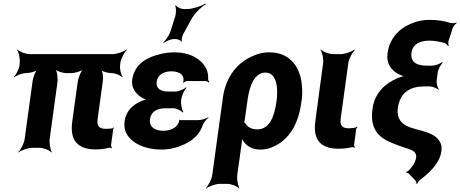

<svg xmlns="http://www.w3.org/2000/svg" viewBox="-20 -833 2594 1082"><path d="M518 9C547 9 570 6 592 0C597 -2 606 0 609 3L611 0C608 -3 605 -12 606 -17L618 -105C618 -108 622 -111 623 -113L621 -115C620 -114 616 -110 613 -110C603 -108 591 -107 578 -107C538 -107 525 -122 530 -162L560 -379C563 -399 558 -433 549 -444L545 -441C554 -430 588 -421 609 -421C629 -421 659 -409 668 -398L671 -401C662 -412 654 -443 657 -464L658 -478C661 -502 681 -539 695 -552L693 -554C678 -542 639 -528 615 -528H148C124 -528 89 -542 78 -554L76 -552C86 -539 94 -502 91 -478L90 -464C87 -444 71 -412 58 -401L61 -398C74 -409 107 -421 127 -421C147 -421 182 -430 195 -441L193 -444C180 -433 167 -398 164 -378L119 -50C116 -26 97 11 83 24L84 26C99 14 138 0 162 0H203C227 0 260 14 269 26L272 24C264 11 257 -26 260 -50L304 -371C307 -395 301 -435 290 -447L288 -445C298 -432 334 -421 354 -421H382C402 -421 440 -432 454 -445L452 -447C437 -435 421 -395 418 -371L387 -147C373 -44 416 9 518 9Z M899 -96C859 -96 819 -114 825 -160C832 -210 872 -223 917 -223H956C974 -223 1001 -210 1009 -199L1013 -202C1005 -213 998 -247 1001 -269V-272C1004 -293 1019 -327 1031 -338L1029 -341C1017 -330 986 -317 968 -317H929C889 -317 857 -332 863 -373C864 -380 866 -387 870 -394C883 -419 912 -431 945 -431C975 -431 1007 -422 1013 -395C1015 -389 1014 -372 1012 -367L1015 -366C1018 -370 1026 -376 1032 -376H1139C1146 -376 1153 -371 1156 -368L1160 -371C1157 -375 1152 -382 1153 -388C1154 -409 1151 -427 1143 -444C1115 -503 1047 -538 966 -538C936 -538 909 -535 883 -528C808 -511 737 -471 725 -384C719 -337 745 -304 778 -284C788 -277 806 -270 816 -269V-273C806 -274 787 -268 774 -262C727 -242 690 -207 682 -149C679 -124 682 -101 692 -82C724 -21 804 10 891 10C943 10 996 -6 1039 -30C1074 -50 1107 -81 1122 -126C1127 -142 1144 -162 1155 -170L1154 -173C1143 -165 1115 -156 1098 -156H993C991 -156 992 -158 991 -159L988 -157C989 -156 990 -153 990 -151C979 -111 939 -96 899 -96ZM968 -742 940 -654C933 -633 912 -604 900 -594L903 -591C915 -601 943 -613 962 -613H970C980 -613 1000 -605 1002 -598L1005 -600C1002 -607 1007 -631 1013 -642L1058 -724C1076 -757 1115 -795 1140 -809L1138 -813C1113 -798 1065 -782 1034 -782H1014C1000 -782 977 -793 971 -803L967 -801C973 -791 973 -759 968 -742Z M1447 10C1475 10 1500 4 1528 -10C1610 -49 1661 -134 1677 -250L1679 -260C1685 -301 1684 -338 1679 -372C1664 -468 1606 -538 1497 -538C1466 -538 1436 -532 1409 -519C1319 -483 1252 -401 1236 -282L1176 153C1173 177 1154 214 1140 227L1142 229C1157 217 1195 203 1219 203H1260C1284 203 1318 217 1327 229L1329 227C1321 214 1314 177 1317 153L1342 -26C1344 -39 1344 -57 1341 -66L1337 -64C1340 -55 1348 -41 1355 -32C1376 -7 1404 10 1447 10ZM1431 -104C1398 -104 1376 -116 1364 -136C1361 -139 1355 -146 1353 -145L1354 -141C1356 -143 1360 -159 1360 -162L1375 -270C1385 -344 1413 -424 1475 -424C1490 -424 1502 -420 1512 -411C1542 -384 1547 -327 1538 -260L1536 -250C1525 -172 1496 -104 1431 -104Z M1887 5C1916 5 1939 2 1961 -3C1966 -5 1975 -3 1978 0L1980 -3C1977 -6 1975 -15 1976 -20L1987 -105C1988 -110 1993 -115 1995 -118L1992 -120C1990 -118 1984 -113 1979 -113L1971 -112L1947 -110C1908 -110 1895 -125 1900 -165L1943 -478C1946 -502 1966 -539 1981 -552L1978 -554C1963 -542 1924 -528 1900 -528H1858C1834 -528 1799 -542 1788 -554L1786 -552C1796 -539 1804 -502 1801 -478L1757 -150C1743 -47 1785 5 1887 5Z M2221 -393C2149 -362 2091 -309 2079 -219C2058 -65 2158 -37 2260 -1L2286 7C2308 15 2329 27 2325 55C2321 85 2300 110 2282 129C2278 133 2271 135 2268 136V140C2271 139 2279 141 2282 144L2319 182C2323 186 2328 198 2327 203H2331C2332 198 2340 186 2347 181C2371 163 2397 140 2418 117C2438 94 2461 61 2466 26C2470 7 2469 -9 2464 -23C2446 -69 2399 -85 2346 -99L2307 -110C2259 -124 2212 -151 2222 -224C2234 -313 2292 -346 2371 -346H2401C2417 -346 2442 -336 2450 -327L2453 -330C2445 -339 2439 -365 2441 -381L2447 -426C2449 -443 2465 -471 2475 -480L2472 -483C2462 -474 2432 -463 2415 -463H2384C2334 -463 2291 -479 2299 -536C2306 -587 2350 -604 2400 -604C2431 -604 2456 -598 2484 -591C2492 -589 2502 -579 2505 -573L2509 -576C2506 -581 2505 -595 2508 -604L2531 -674C2534 -684 2546 -699 2554 -703L2553 -706C2545 -702 2526 -701 2516 -704C2482 -715 2445 -721 2403 -721C2372 -721 2345 -717 2319 -708C2246 -685 2177 -630 2164 -533C2156 -474 2184 -439 2224 -416C2238 -409 2257 -402 2268 -401V-405C2257 -406 2237 -399 2221 -393Z"/></svg>

Font: Asimov
Style: EdgeNarIt
Weight: 500
Designer: Google
Version: Version 2.000980: 2014